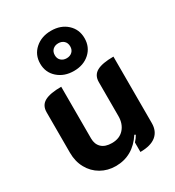

<svg xmlns="http://www.w3.org/2000/svg" viewBox="-191 -912 946 1035"><g transform="rotate(-30 281.5 -394.5)"><path d="M508 -95Q508 -45 475 -18Q442 9 377 9V-50Q392 -66 402 -84L395 -88Q332 9 225 9Q175 9 134 -14.5Q93 -38 69.5 -80.5Q46 -123 46 -177V-429Q46 -472 79.5 -490.5Q113 -509 183 -509V-187Q183 -151 205 -130Q227 -109 269 -109Q317 -109 344 -139.5Q371 -170 371 -218V-429Q371 -472 404.5 -490.5Q438 -509 508 -509ZM147 -673Q147 -728 186.5 -763Q226 -798 286 -798Q346 -798 384.5 -763Q423 -728 423 -673Q423 -618 384.5 -583Q346 -548 286 -548Q226 -548 186.5 -583Q147 -618 147 -673ZM334 -673Q334 -695 320.5 -707.5Q307 -720 286 -720Q265 -720 251.5 -707.5Q238 -695 238 -673Q238 -652 251.5 -639.5Q265 -627 286 -627Q307 -627 320.5 -639.5Q334 -652 334 -673Z"/></g></svg>

Font: K2D ExtraBold
Style: Regular
Weight: 800
Designer: Katatrad Aksorn Co.,Ltd.
Foundry: Cadson Demak Co.,Ltd.
Version: Version 1.000; ttfautohint (v1.6)